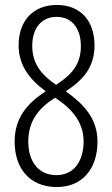

<svg xmlns="http://www.w3.org/2000/svg" viewBox="-20 -744 451 774"><path d="M209 10C313 10 373 -65 373 -173C373 -266 318 -324 245 -376C315 -421 361 -473 361 -561C361 -660 305 -724 209 -724C113 -724 55 -659 55 -562C55 -484 95 -427 164 -376C88 -326 39 -268 39 -173C39 -64 101 10 209 10ZM206 -402C144 -444 110 -490 110 -559C110 -630 147 -676 208 -676C269 -676 306 -631 306 -558C306 -484 269 -443 206 -402ZM207 -38C136 -38 94 -92 94 -173C94 -257 136 -308 202 -350C281 -299 317 -242 317 -174C317 -97 280 -38 207 -38Z"/></svg>

Font: Noto Sans Devanagari ExtraCondensed Light
Style: Regular
Weight: 300
Width: 2
Designer: Jelle Bosma - Monotype Design Team
Foundry: Monotype Imaging Inc.
Version: Version 2.004